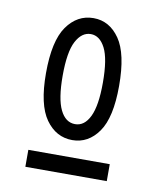

<svg xmlns="http://www.w3.org/2000/svg" viewBox="-61 -678 472 569"><g transform="rotate(10 175.0 -393.5)"><path d="M176 -261Q127 -261 96 -304.5Q65 -348 65 -443Q65 -540 96 -584Q127 -628 176 -628Q224 -628 254.5 -584Q285 -540 285 -443Q285 -348 254.5 -304.5Q224 -261 176 -261ZM176 -309Q204 -309 220 -342Q236 -375 236 -444Q236 -516 219.5 -548Q203 -580 176 -580Q149 -580 132 -548Q115 -516 115 -444Q115 -375 131 -342Q147 -309 176 -309ZM53 -210H298V-159H53Z"/></g></svg>

Font: Inconsolata ExtraCondensed
Style: Regular
Weight: 400
Width: 2
Monospace: yes
Designer: Raph Levien, Cyreal, Brenton Simpson
Foundry: Raph Levien, Cyreal, Google
Version: Version 3.000; ttfautohint (v1.8.2.53-6de2)